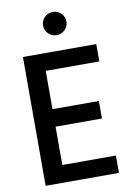

<svg xmlns="http://www.w3.org/2000/svg" viewBox="-104 -1038 749 1101"><g transform="rotate(-10 271.0 -487.5)"><path d="M331 -859.5Q311 -840 283 -840Q255 -840 235 -859.5Q215 -879 215 -907Q215 -935 235 -955Q255 -975 283 -975Q311 -975 331 -955Q351 -935 351 -907Q351 -879 331 -859.5ZM497 -649H185V-426H455V-324H185V-101H497V0H70V-750H497Z"/></g></svg>

Font: Orkney Medium
Style: Regular
Weight: 500
Designer: Samuel Oakes and Alfredo Marco Pradil
Foundry: Alfredo Marco Pradil
Version: 1.0; ttfautohint (v1.5)